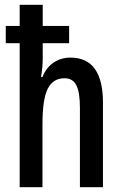

<svg xmlns="http://www.w3.org/2000/svg" viewBox="-20 -780 509 800"><path d="M158 -760V-672H268V-600H158V-536Q158 -501 151 -459H157Q172 -498 203 -519Q234 -540 273 -540Q342 -540 375.5 -492.5Q409 -445 409 -353V0H313V-331Q313 -396 298 -425Q283 -454 249 -454Q201 -454 179 -410.5Q157 -367 157 -264V0H62V-600H4V-672H62V-760Z"/></svg>

Font: Noto Sans Lao Looped ExtraCondensed Medium
Style: Regular
Weight: 500
Width: 2
Designer: Mark Frömberg, Ben Mitchell
Foundry: The Fontpad Ltd
Version: Version 1.002; ttfautohint (v1.8.4.7-5d5b)